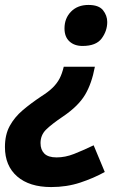

<svg xmlns="http://www.w3.org/2000/svg" viewBox="-48 -567 527 777"><path d="M336 -297Q323 -228 296 -183Q269 -138 209 -97Q160 -64 138 -42Q116 -20 116 12Q116 39 131.5 54.5Q147 70 181 70Q216 70 251.5 56Q287 42 331 21L376 129Q331 154 276.5 172Q222 190 159 190Q71 190 21.5 147Q-28 104 -28 28Q-28 -22 -8.5 -57.5Q11 -93 44 -121Q77 -149 119 -177Q149 -196 166 -213Q183 -230 193 -249Q203 -268 210 -297ZM310 -547Q352 -547 369 -525.5Q386 -504 386 -478Q386 -442 363.5 -411.5Q341 -381 286 -381Q253 -381 233 -399.5Q213 -418 213 -452Q213 -493 239.5 -520Q266 -547 310 -547Z"/></svg>

Font: BC Sans
Style: Bold Italic
Weight: 700
Italic angle: -12°
Designer: Monotype Design Team
Province of B.C.
Foundry: Monotype Imaging Inc.
Version: Version 2.000;GOOG;noto-source:20170915:90ef993387c0